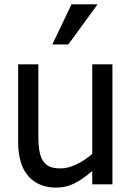

<svg xmlns="http://www.w3.org/2000/svg" viewBox="-20 -838 598 873"><path d="M305.2 -818.4 217.8 -635.7H290.5L423.8 -818.4ZM491.2 -545.4H399.4V-138.2C354.5 -99.1 300.8 -72.3 257.8 -72.3C210.4 -72.3 187.5 -84 171.9 -112.8C164.6 -126.5 160.2 -142.6 157.7 -160.6C155.3 -178.7 154.3 -203.1 154.3 -234.9V-545.4H62.5V-191.4C62.5 -121.6 79.1 -69.3 111.8 -33.7C142.6 -1 185.1 15.1 233.9 15.1C263.7 15.1 291.5 9.3 316.9 -3.4C341.8 -15.6 369.6 -34.7 399.4 -60.5V0H491.2Z"/></svg>

Font: SG Kara Light
Style: Regular
Weight: 400
Designer: Damoon Khanjanzadeh
Version: Version 1.000